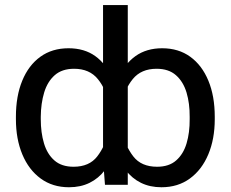

<svg xmlns="http://www.w3.org/2000/svg" viewBox="-20 -748 934 777"><path d="M849.1 -275.4V-265.6Q849.1 -185.5 823 -123.3Q796.9 -61 748.5 -25.6Q700.2 9.8 633.3 9.8Q586.9 9.8 550.5 -8.1Q514.2 -25.9 488.3 -60.1Q462.4 -94.2 446.5 -143.6Q430.7 -192.9 425.3 -256.3V-286.6Q432.6 -370.6 458.3 -429.9Q483.9 -489.3 528.3 -521Q572.8 -552.7 636.2 -552.7Q702.6 -552.7 750 -518.3Q797.4 -483.9 823.2 -421.6Q849.1 -359.4 849.1 -275.4ZM747.6 -265.6V-275.4Q748 -329.6 734.9 -373.5Q721.7 -417.5 692.1 -443.6Q662.6 -469.7 613.8 -469.7Q551.3 -469.7 517.3 -428Q483.4 -386.2 472.7 -325.7V-217.3Q487.3 -156.7 519.5 -115Q551.8 -73.2 615.7 -73.2Q664.1 -73.2 693.1 -98.9Q722.2 -124.5 735.1 -168Q748 -211.4 747.6 -265.6ZM397 -103V-727.5H497.1V0H404.8ZM44.4 -265.6V-275.4Q44.4 -359.4 70.1 -421.6Q95.7 -483.9 143.3 -518.3Q190.9 -552.7 257.3 -552.7Q321.3 -552.7 365.5 -521Q409.7 -489.3 435.1 -429.9Q460.4 -370.6 467.3 -286.6V-256.3Q462.4 -192.9 446.8 -143.6Q431.2 -94.2 405 -60.1Q378.9 -25.9 342.5 -8.1Q306.2 9.8 259.3 9.8Q192.9 9.8 144.5 -25.6Q96.2 -61 70.3 -123.3Q44.4 -185.5 44.4 -265.6ZM145 -275.4V-265.6Q145 -211.4 158 -168Q170.9 -124.5 200 -98.9Q229 -73.2 277.8 -73.2Q341.3 -73.2 373.5 -115Q405.8 -156.7 419.9 -217.3V-325.7Q410.2 -385.7 376.2 -427.7Q342.3 -469.7 279.8 -469.7Q231 -469.7 201.4 -443.6Q171.9 -417.5 158.7 -373.5Q145.5 -329.6 145 -275.4Z"/></svg>

Font: Inter 20pt
Style: Regular
Weight: 400
Version: Version 4.001;git-66647c0bb